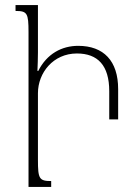

<svg xmlns="http://www.w3.org/2000/svg" viewBox="-20 -734 539 754"><path d="M129 -368C129 -448 189 -524 282 -524C364 -524 409 -477 409 -376V-265H444V-384C444 -495 387 -554 287 -554C223 -554 164 -523 130 -455L127 -456C128 -479 129 -504 129 -528V-714H41V-691C87 -691 92 -682 92 -608V0H181V-23C134 -23 129 -32 129 -106Z"/></svg>

Font: Noto Serif Armenian Condensed ExtraLight
Style: Regular
Weight: 200
Width: 3
Designer: Monotype Design Team
Foundry: Monotype Imaging Inc.
Version: Version 2.008